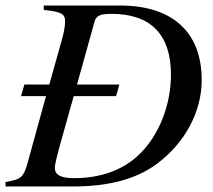

<svg xmlns="http://www.w3.org/2000/svg" viewBox="-28 -673 770 693"><path d="M238 -326H391L403 -368H250L313 -594C319 -616 332 -623 375 -623C516 -623 589 -548 589 -404C589 -295 547 -188 479 -120C420 -60 336 -30 239 -30C193 -30 170 -41 170 -67C170 -80 176 -104 192 -162ZM130 -653V-637C193 -631 207 -623 207 -596C207 -580 203 -557 196 -532L150 -368H60L48 -326H138L73 -90C57 -31 48 -26 -8 -16V0H237C365 0 466 -27 540 -83C637 -156 700 -266 700 -384C700 -562 589 -653 406 -653Z"/></svg>

Font: XITS
Style: Italic
Weight: 400
Italic angle: -16.33°
Designer: MicroPress Inc., with final additions and corrections provided by Coen Hoffman, Elsevier (retired)
Version: Version 1.302